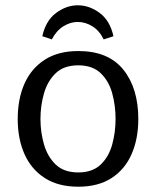

<svg xmlns="http://www.w3.org/2000/svg" viewBox="-20 -696 591 726"><path d="M276 10Q200 10 149 -23Q98 -56 72.5 -113.5Q47 -171 47 -246Q47 -322 72.5 -379.5Q98 -437 149 -470Q200 -503 276 -503Q390 -503 446.5 -432.5Q503 -362 503 -246Q503 -171 477.5 -113Q452 -55 401.5 -22.5Q351 10 276 10ZM276 -44Q330 -44 361 -74Q392 -104 404.5 -150.5Q417 -197 417 -246Q417 -296 404.5 -342.5Q392 -389 361 -419Q330 -449 276 -449Q222 -449 191 -419.5Q160 -390 146.5 -343.5Q133 -297 133 -246Q133 -196 146.5 -149.5Q160 -103 191 -73.5Q222 -44 276 -44ZM409 -559 372 -547Q356 -580 329.5 -596.5Q303 -613 274 -613Q246 -613 219.5 -596.5Q193 -580 176 -547L140 -559Q153 -618 192 -647Q231 -676 274 -676Q318 -676 357 -647Q396 -618 409 -559Z"/></svg>

Font: Andada Pro
Style: Regular
Weight: 400
Designer: Carolina Giovagnoli
Foundry: Huerta Tipografica
Version: Version 3.003